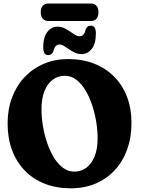

<svg xmlns="http://www.w3.org/2000/svg" viewBox="-20 -1039 783 1070"><path d="M359.8 -709.8Q440.3 -709.8 505.3 -684.1Q570.3 -658.4 616.7 -611.2Q663.2 -564 688 -498.8Q712.8 -433.6 712.8 -354.5Q712.8 -273.2 688.5 -206Q664.3 -138.9 619.4 -90.5Q574.6 -42.2 512.4 -15.9Q450.3 10.4 374.8 10.4Q294.6 10.4 229.6 -15Q164.6 -40.5 118.4 -88Q72.1 -135.5 47.3 -202.1Q22.4 -268.8 22.4 -351.2Q22.4 -429.9 47.1 -495.6Q71.7 -561.4 116.9 -609.2Q162.1 -657.1 223.8 -683.4Q285.6 -709.8 359.8 -709.8ZM524 -267.1Q524 -313.1 516 -361.9Q507.9 -410.6 492.5 -456.1Q477.1 -501.6 454.9 -537.9Q432.6 -574.1 404.2 -595.5Q375.8 -616.8 341.6 -616.8Q303 -616.8 273.6 -594.7Q244.3 -572.6 227.7 -531.1Q211.2 -489.6 211.2 -431.4Q211.2 -385.5 219.2 -336.9Q227.3 -288.3 242.7 -242.9Q258.1 -197.6 280.3 -161.4Q302.6 -125.2 331 -103.9Q359.5 -82.6 393.8 -82.6Q432.4 -82.6 461.7 -104.6Q490.9 -126.6 507.5 -168.1Q524 -209.5 524 -267.1ZM434.6 -737.5Q414.3 -737.5 397 -745.6Q379.8 -753.7 364.8 -764.2Q349.9 -774.8 336.7 -782.9Q323.6 -791 311 -791Q286.8 -791 277.6 -754.3Q270.4 -731.9 249.2 -731.9Q220.9 -731.9 220.9 -774.5Q220.9 -831.5 243.7 -860.9Q266.5 -890.4 300.3 -890.4Q320.6 -890.4 337.8 -882.3Q355.1 -874.2 370 -863.6Q384.9 -853.1 398.2 -845Q411.6 -836.9 424.3 -836.9Q448.9 -836.9 457.2 -873.9Q464.6 -896 486.1 -896Q514.4 -896 514.4 -853.3Q514.4 -796.2 491.4 -766.8Q468.4 -737.5 434.6 -737.5ZM207 -970.5Q207 -994.7 218.4 -1007Q229.7 -1019.4 249 -1019.4H486.6Q506 -1019.4 517.3 -1007Q528.7 -994.7 528.7 -970.9Q528.7 -946.8 517.3 -934.4Q506 -922.1 486.6 -922.1H249Q229.7 -922.1 218.4 -934.6Q207 -947.2 207 -970.5Z"/></svg>

Font: Fraunces 144pt S100 Black
Style: Regular
Weight: 900
Version: Version 1.000